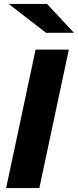

<svg xmlns="http://www.w3.org/2000/svg" viewBox="-20 -951 394 971"><path d="M11 0 160 -700H328L179 0ZM213 -785 24 -931H218L354 -785Z"/></svg>

Font: Red Hat Text
Style: Bold Italic
Weight: 700
Italic angle: -12°
Designer: Pentagram, MCKL
Foundry: Pentagram, MCKL
Version: Version 1.023; ttfautohint (v1.8.3)